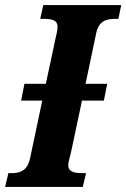

<svg xmlns="http://www.w3.org/2000/svg" viewBox="-40 -734 496 754"><path d="M298 -54H287C253 -54 228 -58 228 -86C228 -97 233 -111 238 -132L282 -339H368L381 -405H296L337 -600C347 -653 378 -660 414 -660H425L436 -714H130L118 -660H128C163 -660 186 -656 186 -628C186 -622 185 -611 180 -592L140 -405H56L43 -339H126L78 -112C67 -61 36 -54 3 -54H-7L-20 0H285Z"/></svg>

Font: Noto Serif Condensed Extra
Style: Italic
Weight: 800
Width: 3
Italic angle: -12°
Designer: Monotype Design Team
Foundry: Monotype Imaging Inc.
Version: Version 1.901